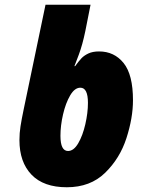

<svg xmlns="http://www.w3.org/2000/svg" viewBox="-20 -780 620 810"><path d="M62 -189Q62 -218 66.5 -247Q71 -276 80 -319L172 -760H362L340 -649Q328 -591 312.5 -549.5Q297 -508 294 -501H297Q313 -523 324 -534.5Q335 -546 353 -554.5Q371 -563 398 -563Q462 -563 501.5 -514Q541 -465 541 -357Q541 -283 513.5 -197.5Q486 -112 423.5 -51Q361 10 262 10Q164 10 113 -43Q62 -96 62 -189ZM351 -346Q351 -410 319 -410Q295 -410 276 -377.5Q257 -345 246 -297.5Q235 -250 235 -207Q235 -143 267 -143Q291 -143 310 -175.5Q329 -208 340 -256Q351 -304 351 -346Z"/></svg>

Font: Noto Sans Display Black
Style: Italic
Weight: 900
Italic angle: -12°
Designer: Monotype Design team
Foundry: Monotype Imaging Inc.
Version: Version 1.000